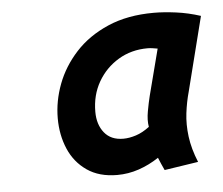

<svg xmlns="http://www.w3.org/2000/svg" viewBox="-38 -749 557 480"><g transform="rotate(-5 240.5 -509.0)"><path d="M238 -311Q193 -311 162.5 -332Q132 -353 117 -388Q102 -423 102 -465Q102 -508 118 -550.5Q134 -593 166.5 -628.5Q199 -664 248.5 -685.5Q298 -707 364 -707Q389 -707 419.5 -703Q450 -699 481 -689L434 -503Q427 -478 423.5 -450Q420 -422 424 -391Q428 -360 442 -326L357 -313Q353 -322 349.5 -329.5Q346 -337 343 -345Q319 -329 292.5 -320Q266 -311 238 -311ZM261 -400Q276 -400 293 -405.5Q310 -411 327 -424Q324 -441 328 -463Q332 -485 336 -501L366 -617Q360 -618 353.5 -619Q347 -620 341 -620Q300 -620 267.5 -600.5Q235 -581 216 -548Q197 -515 197 -473Q197 -441 213.5 -420.5Q230 -400 261 -400Z"/></g></svg>

Font: Ubuntu Sans
Style: Bold Italic
Weight: 700
Italic angle: -13.5°
Designer: Dalton Maag Ltd
Foundry: Dalton Maag Ltd
Version: Version 1.006